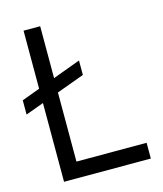

<svg xmlns="http://www.w3.org/2000/svg" viewBox="-106 -780 731 859"><g transform="rotate(-15 259.0 -350.0)"><path d="M0 -400 289 -507V-440L0 -334ZM84 -700H161V0H84ZM104 -73H486V0H104Z"/></g></svg>

Font: Haskoy
Style: Regular
Weight: 400
Designer: Ertekin Erdin
Foundry: Ertekin Erdin
Version: Version 1.500